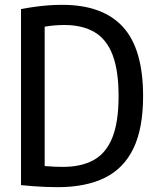

<svg xmlns="http://www.w3.org/2000/svg" viewBox="-20 -768 652 795"><path d="M218.5 7Q194.5 7 170.2 6Q146 5 120.2 3.2Q94.5 1.5 67 -1.5V-730.5Q93.5 -735.5 121.8 -739.5Q150 -743.5 179 -745.8Q208 -748 237.5 -748Q405 -748 488.8 -656.8Q572.5 -565.5 572.5 -370Q572.5 -237 532.8 -154Q493 -71 414.2 -32Q335.5 7 218.5 7ZM240.5 -77Q316.5 -77 367.8 -105.2Q419 -133.5 445 -197.8Q471 -262 471 -370Q471 -476.5 446 -541.2Q421 -606 371 -635.2Q321 -664.5 246 -664.5Q227 -664.5 205.8 -662.8Q184.5 -661 165 -657.5V-80.5Q186.5 -78.5 204.8 -77.8Q223 -77 240.5 -77Z"/></svg>

Font: Encode Sans SC Condensed Medium
Style: Regular
Weight: 500
Width: 3
Designer: Multiple Designers
Foundry: Impallari Type
Version: Version 3.002